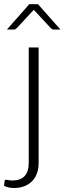

<svg xmlns="http://www.w3.org/2000/svg" viewBox="-52 -728 314 932"><path d="M0 0ZM135.5 -497.5V63.5Q135.5 89.5 128 111.5Q120.5 133.5 105.5 149.8Q90.5 166 68.2 175.2Q46 184.5 16.5 184.5Q1.5 184.5 -9.8 182Q-21 179.5 -32.5 174L-29.5 150Q-28 145.5 -25.5 144.8Q-23 144 -19 144.8Q-15 145.5 -8.5 146.8Q-2 148 8 148Q48.5 148 68 126Q87.5 104 87.5 63.5V-497.5ZM241.5 -584.5H209Q201.5 -584.5 194.5 -591.5L117.5 -674.5Q114 -677 112 -680.5L106.5 -674.5L29.5 -591.5Q26.5 -588.5 22.8 -586.5Q19 -584.5 15 -584.5H-18.5L90 -707.5H132.5Z"/></svg>

Font: Lato Light
Style: Regular
Weight: 300
Designer: Lukasz Dziedzic
Foundry: tyPoland Lukasz Dziedzic
Version: Version 2.007; 2014-02-27